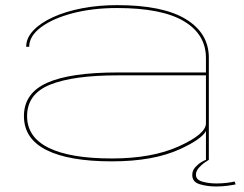

<svg xmlns="http://www.w3.org/2000/svg" viewBox="-20 -608 926 730"><path d="M763 0V-110Q747 -79 665.5 -41.5Q564 5.5 405.5 5.5Q242.5 5.5 156.8 -37.5Q71 -80.5 71 -166.5Q71 -253.5 158.8 -293Q246.5 -332.5 427 -332.5H763V-387.5Q763 -477.5 679 -527.5Q595 -577.5 425 -577.5Q332.5 -577.5 256.8 -557.8Q181 -538 136 -504.5Q91 -471 91 -430H79.5Q79.5 -463.5 106.8 -492.2Q134 -521 181.8 -542.8Q229.5 -564.5 292 -576.5Q354.5 -588.5 425 -588.5Q599 -588.5 686.5 -535.2Q774 -482 774 -388.5V0ZM763 -139V-321.5H427.5Q258.5 -321.5 170.8 -286.2Q83 -251 83 -166.5Q83 -86.5 165 -46Q247 -5.5 405.5 -5.5Q558.5 -5.5 660.8 -52Q763 -98.5 763 -139ZM801.5 101Q768 101 739.5 92.5Q711 84 711 57.5Q711 40.5 722 28.2Q733 16 745.5 8.5Q758 1 762.5 0H773.5Q770.5 1.5 758.5 9.8Q746.5 18 735.8 30.2Q725 42.5 725 56.5Q725 75.5 749.2 82.5Q773.5 89.5 803 89.5Q823 89.5 842 87.2Q861 85 872 82L876 93Q865.5 95.5 845.2 98.2Q825 101 801.5 101Z"/></svg>

Font: Anybody UltraExpanded Thin
Style: Regular
Weight: 100
Width: 9
Designer: Tyler Finck
Foundry: Etcetera Type Company
Version: Version 1.010; ttfautohint (v1.8.3) -l 8 -r 50 -G 200 -x 14 